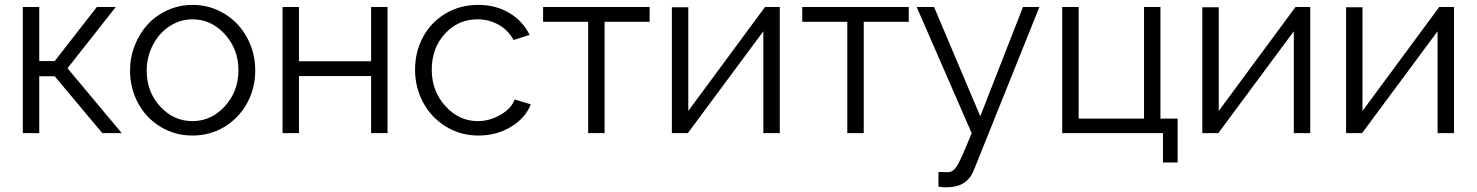

<svg xmlns="http://www.w3.org/2000/svg" viewBox="-20 -550 6099 793"><path d="M74.2 0V-521H142.1V-297.9H206.1L379.9 -521H458L258.8 -268.1L482.9 0H402.8L206.1 -234.9H142.1V0Z M517.1 -258.8Q517.1 -313 536.6 -362.5Q556.2 -412.1 589.8 -449Q623.5 -485.8 671.9 -507.8Q720.2 -529.8 774.9 -529.8Q848.1 -529.8 908 -492.7Q967.8 -455.6 1001 -393.6Q1034.2 -331.5 1034.2 -258.8Q1034.2 -186.5 1001.2 -125.2Q968.3 -64 908.4 -27.1Q848.6 9.8 774.9 9.8Q701.2 9.8 641.6 -27.1Q582 -64 549.6 -125.2Q517.1 -186.5 517.1 -258.8ZM774.9 -470.2Q724.1 -470.2 680.7 -441.9Q637.2 -413.6 611.6 -364.5Q585.9 -315.4 585.9 -257.8Q585.9 -170.9 641.4 -110.4Q696.8 -49.8 774.9 -49.8Q853 -49.8 908.9 -111.3Q964.8 -172.9 964.8 -259.8Q964.8 -346.7 908.9 -408.4Q853 -470.2 774.9 -470.2Z M1147 0V-521H1214.8V-296.9H1512.7V-521H1580.6V0H1512.7V-235.8H1214.8V0Z M1956.1 9.8Q1881.8 9.8 1821.5 -27.3Q1761.2 -64.5 1727.8 -126.5Q1694.3 -188.5 1694.3 -262.2Q1694.3 -335.9 1727.1 -397Q1759.8 -458 1819.8 -493.9Q1879.9 -529.8 1955.1 -529.8Q2027.8 -529.8 2083.5 -496.6Q2139.2 -463.4 2167.5 -405.8L2101.1 -384.8Q2079.6 -424.8 2039.8 -447.5Q2000 -470.2 1952.1 -470.2Q1872.1 -470.2 1817.6 -410.6Q1763.2 -351.1 1763.2 -262.2Q1763.2 -174.3 1819.3 -112.1Q1875.5 -49.8 1953.1 -49.8Q2002.9 -49.8 2048.1 -76.4Q2093.3 -103 2105.5 -139.2L2172.4 -119.1Q2150.4 -62.5 2090.6 -26.4Q2030.8 9.8 1956.1 9.8Z M2409.2 0V-460H2223.1V-521H2663.1V-460H2477.1V0Z M2754.9 0V-520H2822.8V-91.8L3139.6 -521H3200.7V0H3132.8V-420.9L2820.8 0Z M3479.5 0V-460H3293.5V-521H3733.4V-460H3547.4V0Z M3856 160.2Q3893.6 162.1 3901.9 160.2Q3919.9 158.2 3935.8 130.1Q3951.7 102.1 3993.2 0L3766.1 -521H3837.9L4028.8 -69.8L4205.1 -521H4272.9L4002.9 150.9Q3975.6 221.7 3897 223.1Q3877 224.6 3856 221.2Z M4783.2 121.1V0H4367.2V-521H4435.1V-60.1H4705.1V-521H4772.9V-60.1H4843.8V121.1Z M4945.8 0V-520H5013.7V-91.8L5330.6 -521H5391.6V0H5323.7V-420.9L5011.7 0Z M5539.6 0V-520H5607.4V-91.8L5924.3 -521H5985.4V0H5917.5V-420.9L5605.5 0Z"/></svg>

Font: Rawline
Style: Regular
Weight: 400
Designer: Matt McInerney, Pablo Impallari, Rodrigo Fuenzalida
Foundry: Matt McInerney, Pablo Impallari, Rodrigo Fuenzalida
Version: Version 4.020;PS 004.020;hotconv 1.0.88;makeotf.lib2.5.64775